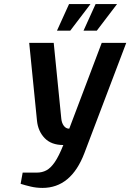

<svg xmlns="http://www.w3.org/2000/svg" viewBox="-20 -910 638 940"><path d="M188 10Q158 10 130.5 3.5Q103 -3 81 -10L91 -65H161Q186 -65 207 -76Q228 -87 248 -116Q268 -145 290 -200Q231 -200 198.5 -234Q166 -268 161 -320L123 -700H243L280 -330Q282 -308 292.5 -294Q303 -280 319 -280L478 -700H598L393 -160Q328 10 188 10ZM389 -760 448 -890H553L454 -760ZM259 -760 318 -890H423L324 -760Z"/></svg>

Font: Cuprum
Style: Bold Italic
Weight: 700
Italic angle: -10°
Designer: Jovanny Lemonad
Foundry: Jovanny Lemonad
Version: Version 3.000